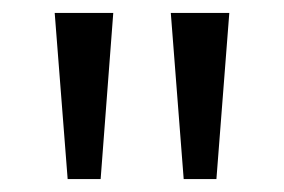

<svg xmlns="http://www.w3.org/2000/svg" viewBox="-20 -734 441 298"><path d="M155.8 -713.9 136.2 -456.1H85L64.9 -713.9ZM335.9 -713.9 315.9 -456.1H265.1L245.1 -713.9Z"/></svg>

Font: CAA NEO Sans
Style: Regular
Weight: 400
Version: Version 1.10